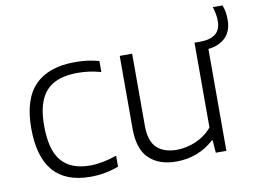

<svg xmlns="http://www.w3.org/2000/svg" viewBox="-76 -808 1233 928"><g transform="rotate(-10 540.5 -343.5)"><path d="M55 -270.5Q55 -413.5 121.8 -481.5Q188.5 -549.5 318 -549.5Q383 -549.5 436 -534V-480Q379.5 -496 323 -496Q253.5 -496 208.5 -473.2Q163.5 -450.5 141 -401.2Q118.5 -352 118.5 -272.5Q118.5 -152 165 -98.2Q211.5 -44.5 305 -44.5Q364.5 -44.5 436 -69.5V-15.5Q368 9.5 297 9.5Q55 9.5 55 -270.5Z M965 -500V0H913L908.5 -61.5H904Q867 -27 819.5 -9Q772 9 719.5 9Q634 9 585.5 -37.2Q537 -83.5 537 -184.5V-541.5H598V-187.5Q598 -112.5 632.8 -79.5Q667.5 -46.5 730.5 -46.5Q777.5 -46.5 824 -66.2Q870.5 -86 904 -125V-541.5H930.5Q1033 -541.5 1033 -624.5Q1033 -643.5 1030 -659.8Q1027 -676 1021 -695.5H1068.5Q1075.5 -677.5 1078.2 -660.8Q1081 -644 1081 -622.5Q1081 -569.5 1051 -538Q1021 -506.5 965 -500Z"/></g></svg>

Font: Encode Sans Semi Expanded Light
Style: Regular
Weight: 300
Width: 6
Designer: Multiple Designers
Foundry: Impallari Type
Version: Version 2.000